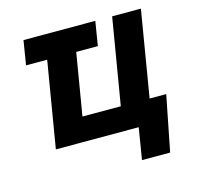

<svg xmlns="http://www.w3.org/2000/svg" viewBox="-103 -653 946 919"><g transform="rotate(-15 370.5 -194.0)"><path d="M446.7 -545.5 427.2 -425.4H320L268.8 -119H458.8L530.2 -545.5H672.6L601.6 -119H683.9L629.6 156.2H490.1L515.6 0H105.1L176.1 -425.4H71.4L90.9 -545.5Z"/></g></svg>

Font: Inter UI
Style: Bold Italic
Weight: 700
Italic angle: 9.39999°
Designer: Rasmus Andersson
Foundry: rsms
Version: 3.2;8d6f07862